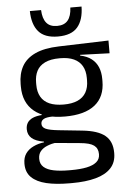

<svg xmlns="http://www.w3.org/2000/svg" viewBox="-59 -727 629 957"><g transform="rotate(-5 256.0 -249.0)"><path d="M256.2 -145.8Q156.5 -145.8 103.1 -189.3Q49.8 -232.8 49.8 -314.2V-326.3Q49.8 -376.9 70.5 -414.4Q91.3 -451.9 136.8 -473.2Q182.4 -494.5 256.1 -496.6L504.8 -504.3V-440.5L357.8 -445.6L357.7 -441.8Q392.2 -434.8 414 -417.8Q435.9 -400.9 446.6 -375.3Q457.3 -349.8 457.3 -315.9V-305.2Q457.3 -227.3 406.4 -186.6Q355.4 -145.8 256.2 -145.8ZM252.6 122.9H264.2Q309.2 122.9 341.3 116.3Q373.3 109.7 390.8 95.1Q408.3 80.6 408.3 56.3V54.7Q408.3 26.5 388.2 11.7Q368.1 -3.1 319.2 -7.3L181.1 -20.1L203.9 -21Q176 -16.8 154.7 -7.9Q133.5 0.9 121.5 15.6Q109.5 30.3 109.5 52.4V53.5Q109.5 79.2 126.9 94.6Q144.3 109.9 176.4 116.4Q208.6 122.9 252.6 122.9ZM247.9 187.7Q182.2 187.7 134.2 176.4Q86.3 165 60.2 139.7Q34.1 114.4 34.1 72.2V70.2Q34.1 40.2 48.3 20.1Q62.5 0.1 86.9 -11.5Q111.2 -23.2 140.9 -27L140.6 -30.2Q99.5 -37.1 80.1 -54.2Q60.6 -71.3 60.6 -99V-99.5Q60.6 -118.3 69.2 -131.8Q77.8 -145.3 95.7 -153.3Q113.6 -161.3 141 -163.3V-173.3L233.8 -150L196.1 -151.2Q161.9 -150.7 148.9 -142.7Q135.8 -134.8 135.8 -119.7V-119.2Q135.8 -102.4 154.3 -93.9Q172.8 -85.4 217.6 -80.7L335.8 -68.4Q413.5 -60.3 449 -31.1Q484.5 -1.9 484.5 55.2V57.6Q484.5 103.2 457.5 132Q430.6 160.8 380.9 174.2Q331.3 187.7 262.6 187.7ZM255.1 -205.9Q296.8 -205.9 324.7 -218.3Q352.7 -230.7 366.9 -255.4Q381.1 -280.1 381.1 -315.8V-328Q381.1 -363.2 367.2 -387.5Q353.3 -411.9 325.9 -424.6Q298.5 -437.4 257.1 -437.4H254.1Q209 -437.4 180.9 -423.7Q152.7 -410 139.9 -385.3Q127.2 -360.6 127.2 -327.4V-316.1Q127.2 -280.2 141.3 -255.5Q155.4 -230.8 183.9 -218.3Q212.3 -205.9 255.1 -205.9ZM256.3 -546.2Q189.8 -546.2 159.1 -582Q128.4 -617.7 127.3 -684.7H183.4Q185.2 -642.3 202.9 -620.7Q220.5 -599 256.3 -599Q292.3 -599 310.1 -620.5Q328 -641.9 329.8 -684.7H385.9Q384.8 -617.7 354.3 -582Q323.8 -546.2 256.3 -546.2Z"/></g></svg>

Font: Anek Latin Medium
Style: Regular
Weight: 500
Designer: Yesha Goshar
Foundry: Ek Type
Version: Version 1.003